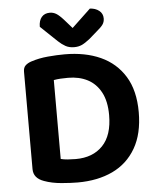

<svg xmlns="http://www.w3.org/2000/svg" viewBox="-57 -885 776 948"><g transform="rotate(-5 330.5 -411.0)"><path d="M473 -304Q473 -204 424 -153Q375 -102 290 -102Q271 -102 251 -103.5Q231 -105 216 -109V-500Q232 -503 250 -504Q268 -505 287 -505Q342 -505 383.5 -483.5Q425 -462 449 -417.5Q473 -373 473 -304ZM620 -306Q620 -413 577 -483Q534 -553 458 -587.5Q382 -622 280 -622Q242 -622 197 -618Q152 -614 113 -601Q95 -595 84 -584.5Q73 -574 73 -554V-71Q73 -26 124 -8Q162 6 209.5 10Q257 14 290 14Q389 14 463 -21Q537 -56 578.5 -127.5Q620 -199 620 -306ZM331 -748Q354 -769 377.5 -792Q401 -815 424 -836Q451 -835 469.5 -820.5Q488 -806 488 -782Q488 -764 478.5 -751Q469 -738 447 -720L408 -686Q385 -668 368.5 -660.5Q352 -653 331 -653Q306 -653 288 -663Q270 -673 253 -689L170 -768Q170 -799 184.5 -816Q199 -833 225 -833Q242 -833 257 -824Q272 -815 295 -789Z"/></g></svg>

Font: BalooTamma2Bold
Style: Bold
Weight: 700
Designer: Divya Kowshik, Shuchita Grover and Ek Type
Foundry: Ek Type
Version: Version 1.700